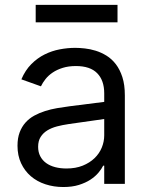

<svg xmlns="http://www.w3.org/2000/svg" viewBox="-20 -747 604 780"><path d="M237.2 12.8Q198.5 12.8 164.4 1.6Q130.3 -9.6 105.3 -31.1Q80.3 -52.6 65.7 -83.8Q51.1 -115.1 51.1 -154.8Q51.1 -186.1 59.8 -209.2Q68.5 -232.2 83.6 -249.1Q98.7 -266 119.1 -277.2Q139.6 -288.4 163 -295.8Q186.4 -303.3 212 -307.7Q237.6 -312.1 262.8 -315.3L403.4 -333.1V-367.9Q403.4 -420.5 374.8 -449.6Q346.2 -478.7 288.4 -478.7Q258.5 -478.7 235.1 -471.4Q211.6 -464.1 194.2 -452.4Q176.8 -440.7 165.1 -426Q153.4 -411.2 146.3 -396.3L66.8 -424.7Q82.7 -462 107.4 -486.7Q132.1 -511.4 161.4 -525.9Q190.7 -540.5 222.7 -546.5Q254.6 -552.6 285.5 -552.6Q302.9 -552.6 324.6 -550.2Q346.2 -547.9 368.6 -541Q391 -534.1 412.5 -521Q433.9 -507.8 450.5 -486.3Q467 -464.8 477.1 -433.8Q487.2 -402.7 487.2 -359.4V0H403.4V-73.9H399.1Q392.8 -60.7 380 -45.5Q367.2 -30.2 347.5 -17.2Q327.8 -4.3 300.4 4.3Q273.1 12.8 237.2 12.8ZM250 -62.5Q287.3 -62.5 315.9 -74Q344.5 -85.6 364 -104.4Q383.5 -123.2 393.5 -147.5Q403.4 -171.9 403.4 -197.4V-263.5L258.5 -242.9Q234 -239.3 211.6 -233.5Q189.3 -227.6 172.2 -217.2Q155.2 -206.7 145.1 -190.7Q134.9 -174.7 134.9 -150.6Q134.9 -128.9 143.5 -112.4Q152 -95.9 167.4 -84.7Q182.9 -73.5 204 -68Q225.1 -62.5 250 -62.5ZM457.4 -656.2H125V-727.3H457.4Z"/></svg>

Font: Linik Sans
Style: Regular
Weight: 400
Designer: Rasmus Andersson (font), Marc Monis (original base), Kil Hyung-jin (Pretendard portions), Cristiano Sobral (main changes
Foundry: rsms
Version: Version 3.018;May 31, 2022;FontCreator 14.0.0.2814 64-bit; t